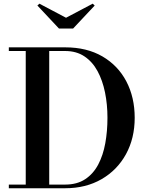

<svg xmlns="http://www.w3.org/2000/svg" viewBox="-20 -1002 788 1022"><path d="M331.5 -907.5 473.5 -982.5 484 -972.5 369 -850H294L179 -972.5L189.5 -982.5ZM327 0H27V-19.5H117V-730.5H27V-750H327Q442 -750 525 -701.8Q608 -653.5 652.5 -568.8Q697 -484 697 -375Q697 -266 650.5 -181.2Q604 -96.5 520.5 -48.2Q437 0 327 0ZM327 -730.5H242V-19.5H327Q390 -19.5 433.2 -48Q476.5 -76.5 502.8 -126.2Q529 -176 540.5 -240Q552 -304 552 -375Q552 -446 539 -510Q526 -574 499 -623.8Q472 -673.5 429.2 -702Q386.5 -730.5 327 -730.5Z"/></svg>

Font: Bodoni* 11pt Medium
Style: Regular
Weight: 500
Version: Version 2.3